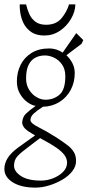

<svg xmlns="http://www.w3.org/2000/svg" viewBox="-20 -680 407 876"><path d="M141 176Q77 176 38.5 152Q0 128 0 91Q0 66 14.5 42Q29 18 63 -7Q83 -21 102 -35Q121 -49 140 -62Q105 -82 94 -93.5Q83 -105 81 -120Q83 -146 97.5 -160.5Q112 -175 143 -197Q126 -199 106 -213Q86 -227 71.5 -251.5Q57 -276 57 -308Q57 -350 74 -384Q91 -418 124 -438.5Q157 -459 205 -459Q221 -459 237 -454Q253 -449 266 -440L328 -529L360 -497L352 -480L283 -428Q300 -412 310.5 -391.5Q321 -371 321 -347Q321 -304 302.5 -269.5Q284 -235 251 -214.5Q218 -194 176 -193Q149 -176 134 -162Q119 -148 119 -132Q119 -118 155 -100Q191 -82 237 -53Q266 -34 286 -19Q306 -4 316.5 13Q327 30 327 55Q327 79 310 101Q293 123 265 139.5Q237 156 204.5 166Q172 176 141 176ZM167 144Q195 144 222 133.5Q249 123 267.5 104.5Q286 86 286 62Q286 44 274 27.5Q262 11 237.5 -6Q213 -23 177 -42Q173 -44 169.5 -46Q166 -48 163 -50Q150 -40 136.5 -30Q123 -20 109 -9Q75 16 59.5 33Q44 50 44 76Q44 102 75.5 123Q107 144 167 144ZM187 -225Q225 -225 251.5 -248Q278 -271 278 -332Q278 -364 263.5 -385Q249 -406 227.5 -416.5Q206 -427 185 -427Q161 -427 141.5 -417Q122 -407 110.5 -384Q99 -361 99 -322Q99 -293 112.5 -271Q126 -249 146.5 -237Q167 -225 187 -225ZM183 -518Q141 -518 115.5 -539Q90 -560 79.5 -593Q69 -626 70 -660H99Q104 -638 113.5 -616.5Q123 -595 141.5 -581Q160 -567 190 -567Q236 -567 260.5 -596.5Q285 -626 295 -660H324Q323 -626 303.5 -593Q284 -560 252.5 -539Q221 -518 183 -518Z"/></svg>

Font: Ancizar Sans Thin
Style: Italic
Weight: 100
Italic angle: -4°
Designer: Cesar Puertas, Viviana Monsalve, Julian Moncada, Julian Prieto, Jose Castro, Mariel Hernandez, Felipe Aragon, Sara Alarc
Version: Version 8.100